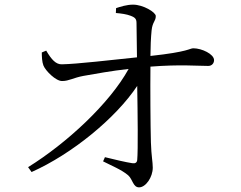

<svg xmlns="http://www.w3.org/2000/svg" viewBox="-20 -790 1040 827"><path d="M116 -49C289 -126 479 -281 571 -420C573 -300 575 -143 571 -101C570 -90 563 -85 550 -87C523 -91 472 -103 432 -113L424 -95C459 -77 504 -59 532 -35C552 -17 553 17 579 17C608 17 638 -27 638 -68C638 -93 632 -116 630 -177C628 -251 627 -410 628 -503C755 -513 832 -506 877 -506C892 -506 902 -517 902 -531C902 -557 849 -582 813 -582C796 -582 795 -567 628 -549C628 -585 630 -630 633 -659C637 -697 651 -698 651 -721C651 -737 597 -770 553 -770C526 -770 498 -761 480 -755L479 -734C502 -732 525 -729 543 -722C561 -715 568 -709 568 -691L570 -543C464 -532 309 -514 247 -513C221 -512 202 -533 179 -572L160 -564C160 -547 161 -523 167 -508C176 -485 221 -440 248 -441C277 -441 296 -455 339 -463C390 -472 461 -485 534 -493C452 -344 267 -173 101 -70Z"/></svg>

Font: Harano Aji Mincho K1
Style: Regular
Weight: 400
Foundry: Masamichi Hosoda
Version: HaranoAjiMinchoK1-Regular version 20230610;ttx 4.39.4